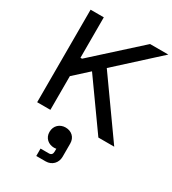

<svg xmlns="http://www.w3.org/2000/svg" viewBox="-235 -825 1130 1258"><g transform="rotate(30 330.0 -196.0)"><path d="M660 -700H522L184 -394H172V-700H72V0H172V-255L282 -355L535 0H655L355 -422ZM317 50C274 50 239 80 239 128C239 175 275 203 316 203C324 203 329 202 333 201V222C333 242 324 252 306 252H243V308H314C361 308 395 273 395 226V126C395 80 362 50 317 50Z"/></g></svg>

Font: Space Text Medium
Style: Regular
Weight: 500
Designer: Florian Karsten (Space Text), Colophon Foundry (Space Mono)
Foundry: Florian Karsten
Version: Version 1.003;PS 001.003;hotconv 1.0.88;makeotf.lib2.5.64775